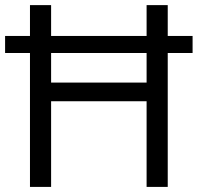

<svg xmlns="http://www.w3.org/2000/svg" viewBox="-20 -734 777 754"><path d="M97.7 0V-525.9H0V-592.8H97.7V-713.9H180.7V-592.8H555.7V-713.9H638.7V-592.8H736.3V-525.9H638.7V0H555.7V-336.4H180.7V0ZM180.7 -409.7H555.7V-525.9H180.7Z"/></svg>

Font: Open Sans
Style: Regular
Weight: 400
Designer: Monotype Design Team
Foundry: Monotype Imaging Inc.
Version: Version 3.000; ttfautohint (v1.8.4)